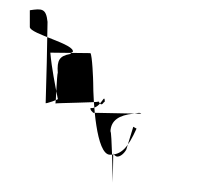

<svg xmlns="http://www.w3.org/2000/svg" viewBox="-20 -462 454 412"><path d="M44 -404C44 -389 144 -367 136 -350C134 -352 132 -346 130 -346C108 -342 102 -333 104 -306C102 -302 100 -242 99 -240C101 -241 190 -242 192 -244C200 -227 205 -254 205 -239C205 -270 199 -228 174 -230C174 -224 178 -223 180 -220L283 -218C280 -222 272 -218 266 -218C236 -215 218 -204 217 -180C220 -182 222 -70 222 -70L223 -133C224 -130 228 -126 232 -126C238 -126 246 -132 251 -141L266 -190L273 -186C254 -144 240 -130 216 -130C186 -130 180 -246 180 -284C180 -290 178 -344 174 -348L88 -349C91 -315 98 -281 104 -250C110 -250 76 -238 78 -241C80 -300 81 -356 82 -415C79 -444 70 -444 44 -440Z"/></svg>

Font: Zinc
Style: Regular
Weight: 400
Version: Version 1